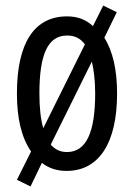

<svg xmlns="http://www.w3.org/2000/svg" viewBox="-20 -606 485 692"><path d="M402 -269C402 -353 387 -421 356 -470L401 -562L352 -586L315 -512C289 -536 259 -547 222 -547C104 -547 41 -452 41 -269C41 -180 57 -111 92 -60L41 42L90 66L131 -19C155 0 185 10 220 10C337 10 402 -91 402 -269ZM122 -269C122 -409 152 -478 222 -478C249 -478 270 -468 286 -446L136 -144C127 -174 122 -216 122 -269ZM323 -269C323 -129 291 -58 221 -58C198 -58 178 -67 163 -85L311 -384C318 -355 323 -317 323 -269Z"/></svg>

Font: Noto Sans Gujarati UI ExtraCondensed
Style: Regular
Weight: 400
Width: 2
Designer: Jelle Bosma - Monotype Design Team, Universal Thirst
Foundry: Monotype Imaging Inc.
Version: Version 2.106